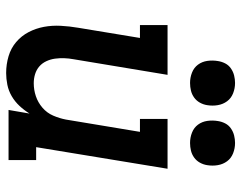

<svg xmlns="http://www.w3.org/2000/svg" viewBox="-102 -694 803 640"><g transform="rotate(90 300.0 -373.5)"><path d="M223 8Q194 8 167 0Q140 -8 119.5 -25.5Q99 -43 86.5 -67Q74 -91 69 -118Q64 -145 65.5 -174Q67 -203 72 -232L106 -438H63V-530H229L177 -217Q174 -201 173.5 -185.5Q173 -170 175 -155Q177 -140 183.5 -126Q190 -112 201 -102.5Q212 -93 226.5 -88.5Q241 -84 257 -84Q279 -84 300 -91Q321 -98 338.5 -113Q356 -128 365 -149Q374 -170 378 -191L419 -438H376V-530H542L470 -92H513V0H346L358 -70Q347 -52 332.5 -36.5Q318 -21 300 -10.5Q282 0 262 4Q242 8 223 8ZM456 -605Q438 -605 421.5 -611.5Q405 -618 395 -631.5Q385 -645 382.5 -662.5Q380 -680 383 -698Q385 -711 391 -722.5Q397 -734 408 -741.5Q419 -749 431.5 -752Q444 -755 456 -755Q474 -755 490.5 -748.5Q507 -742 517 -728.5Q527 -715 530 -697.5Q533 -680 530 -662Q528 -649 521.5 -637.5Q515 -626 504.5 -618.5Q494 -611 481.5 -608Q469 -605 456 -605ZM256 -605Q238 -605 221.5 -611.5Q205 -618 195 -631.5Q185 -645 182.5 -662.5Q180 -680 183 -698Q185 -711 191 -722.5Q197 -734 208 -741.5Q219 -749 231.5 -752Q244 -755 256 -755Q274 -755 290.5 -748.5Q307 -742 317 -728.5Q327 -715 330 -697.5Q333 -680 330 -662Q328 -649 321.5 -637.5Q315 -626 304.5 -618.5Q294 -611 281.5 -608Q269 -605 256 -605Z"/></g></svg>

Font: Iosevka Slab SmBdExObl
Style: Regular
Weight: 600
Width: 7
Italic angle: -9°
Monospace: yes
Designer: Belleve Invis
Foundry: Belleve Invis
Version: Version 11.1.0; ttfautohint (v1.8.3)